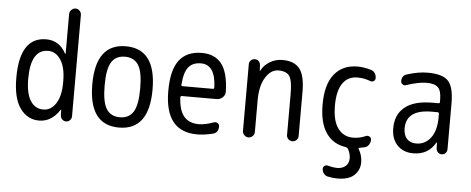

<svg xmlns="http://www.w3.org/2000/svg" viewBox="-58 -901 3116 1271"><g transform="rotate(5 1500.0 -265.0)"><path d="M240.2 -455.1Q124 -455.1 124 -259.8Q124 -162.1 155.3 -113.8Q186.5 -65.4 240.2 -65.4Q291 -65.4 323.7 -114.7Q356.4 -164.1 356.4 -254.9V-264.6Q356.4 -355.5 323.7 -405.3Q291 -455.1 240.2 -455.1ZM219.7 9.8Q140.6 9.8 92.8 -57.6Q44.9 -125 44.9 -259.8Q44.9 -529.3 219.7 -530.3Q308.6 -530.3 352.5 -446.3Q352.5 -445.3 355.5 -445.3Q356.4 -445.3 356.4 -446.3V-710Q356.4 -725.6 368.2 -737.8Q379.9 -750 396 -750Q412.1 -750 423.3 -738.3Q434.6 -726.6 434.6 -710V-37.1Q434.6 -22.5 423.8 -11.2Q413.1 0 398.4 0Q382.8 0 372.1 -10.7Q361.3 -21.5 360.4 -37.1L359.4 -74.2Q359.4 -75.2 358.4 -75.2Q356.4 -75.2 356.4 -74.2Q301.8 9.8 219.7 9.8Z M839.4 -415.5Q810.5 -460.9 750 -460.9Q689.5 -460.9 660.6 -415.5Q631.8 -370.1 631.8 -260.3Q631.8 -150.4 660.6 -104.5Q689.5 -58.6 750 -58.6Q810.5 -58.6 839.4 -104.5Q868.2 -150.4 868.2 -260.3Q868.2 -370.1 839.4 -415.5ZM950.2 -260.3Q950.2 9.8 750 9.8Q549.8 9.8 549.8 -260.3Q549.8 -530.3 750 -530.3Q950.2 -530.3 950.2 -260.3Z M1254.9 -460.9Q1200.2 -460.9 1171.9 -426.3Q1143.6 -391.6 1137.7 -307.6Q1137.7 -299.8 1146.5 -299.8H1346.7Q1355.5 -299.8 1356.4 -307.6Q1351.6 -460.9 1254.9 -460.9ZM1269.5 9.8Q1054.7 9.8 1054.7 -259.8Q1054.7 -400.4 1105 -465.3Q1155.3 -530.3 1254.9 -530.3Q1340.8 -530.3 1385.7 -473.6Q1430.7 -417 1434.6 -291Q1435.5 -266.6 1418.5 -250.5Q1401.4 -234.4 1377 -234.4H1146.5Q1138.7 -234.4 1137.7 -224.6Q1142.6 -136.7 1176.8 -97.7Q1210.9 -58.6 1275.4 -58.6Q1316.4 -58.6 1373 -79.1Q1386.7 -84 1398.4 -76.7Q1410.2 -69.3 1410.2 -54.7Q1410.2 -13.7 1373 -3.9Q1314.5 9.8 1269.5 9.8Z M1570.3 -40V-483.4Q1570.3 -498 1581.1 -508.8Q1591.8 -519.5 1607.4 -519.5Q1623 -519.5 1633.3 -509.3Q1643.6 -499 1644.5 -483.4L1646.5 -446.3Q1646.5 -445.3 1647.5 -445.3Q1649.4 -445.3 1649.4 -446.3Q1668 -484.4 1706.5 -507.3Q1745.1 -530.3 1790 -530.3Q1869.1 -530.3 1904.8 -484.9Q1940.4 -439.5 1940.4 -330.1V-38.1Q1940.4 -22.5 1929.2 -11.2Q1918 0 1901.9 0Q1885.7 0 1874.5 -11.2Q1863.3 -22.5 1863.3 -38.1V-311.5Q1863.3 -399.4 1843.3 -429.2Q1823.2 -459 1769.5 -459Q1719.7 -459 1684.6 -402.8Q1649.4 -346.7 1649.4 -252V-40Q1649.4 -23.4 1637.7 -11.7Q1626 0 1609.9 0Q1593.8 0 1582 -12.2Q1570.3 -24.4 1570.3 -40Z M2257.8 7.8Q2172.9 -3.9 2126.5 -70.8Q2080.1 -137.7 2080.1 -259.8Q2080.1 -393.6 2135.3 -461.9Q2190.4 -530.3 2290 -530.3Q2329.1 -530.3 2377.9 -516.6Q2394.5 -512.7 2404.8 -498Q2415 -483.4 2415 -464.8Q2415 -451.2 2403.8 -443.8Q2392.6 -436.5 2379.9 -442.4Q2338.9 -458 2294.9 -458Q2231.4 -458 2196.8 -408.2Q2162.1 -358.4 2162.1 -259.8Q2162.1 -159.2 2199.2 -108.9Q2236.3 -58.6 2299.8 -58.6Q2342.8 -58.6 2384.8 -77.1Q2396.5 -82 2408.2 -75.2Q2419.9 -68.4 2419.9 -54.7Q2419.9 -37.1 2409.7 -21.5Q2399.4 -5.9 2381.8 -2Q2373 0 2347.7 4.9Q2339.8 6.8 2343.8 12.7Q2368.2 53.7 2368.2 99.6Q2368.2 150.4 2332 185.1Q2295.9 219.7 2219.7 219.7Q2187.5 219.7 2153.3 211.9Q2138.7 208 2128.4 194.3Q2118.2 180.7 2118.2 164.1Q2118.2 151.4 2128.4 144Q2138.7 136.7 2151.4 140.6Q2181.6 149.4 2210 150.4Q2247.1 150.4 2268.6 131.3Q2290 112.3 2290 80.1Q2290 47.9 2271.5 15.6Q2265.6 9.8 2257.8 7.8Z M2804.7 -275.4Q2634.8 -275.4 2634.8 -150.4Q2634.8 -105.5 2657.2 -81.1Q2679.7 -56.6 2719.7 -56.6Q2778.3 -56.6 2815.4 -105Q2852.5 -153.3 2852.5 -240.2V-265.6Q2852.5 -274.4 2843.8 -275.4ZM2705.1 9.8Q2639.6 9.8 2599.6 -31.7Q2559.6 -73.2 2559.6 -144.5Q2559.6 -235.4 2621.1 -285.2Q2682.6 -335 2804.7 -335H2843.8Q2852.5 -335 2852.5 -342.8V-360.4Q2852.5 -417 2830.6 -439.9Q2808.6 -462.9 2754.9 -462.9Q2700.2 -462.9 2619.1 -435.5Q2607.4 -430.7 2596.2 -438.5Q2585 -446.3 2585 -459Q2585 -497.1 2619.1 -506.8Q2693.4 -530.3 2754.9 -530.3Q2854.5 -530.3 2892.1 -490.2Q2929.7 -450.2 2929.7 -339.8V-36.1Q2929.7 -21.5 2919.4 -10.7Q2909.2 0 2894 0Q2878.9 0 2868.7 -10.7Q2858.4 -21.5 2857.4 -36.1L2856.4 -74.2Q2856.4 -75.2 2855.5 -75.2Q2853.5 -75.2 2852.5 -74.2Q2805.7 9.8 2705.1 9.8Z"/></g></svg>

Font: Rounded Mgen+ 1m regular
Style: Regular
Weight: 400
Designer: [Source Han Sans]
Ryoko NISHIZUKA  (kana & ideographs); Paul D. Hunt (Latin, Greek & Cyrillic); Wenlong ZHANG  (bopomofo
Version: Version 1.059.20150602